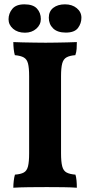

<svg xmlns="http://www.w3.org/2000/svg" viewBox="-20 -876 422 899"><path d="M116.4 -518.7Q116.4 -558.5 111.2 -578.5Q106 -598.6 91.5 -606.9Q77 -615.2 49.5 -617.7Q46 -629.4 44.2 -646.1Q42.4 -662.9 42.4 -679Q60.4 -678 86.9 -677.5Q113.5 -677 142.3 -676.5Q171.1 -676 193.7 -676Q216.8 -676 243 -676.5Q269.3 -677 294.5 -677.5Q319.8 -678 339.8 -679Q339.8 -662.3 338.8 -647.2Q337.8 -632 332.7 -617.7Q306.2 -615.7 291.5 -607.4Q276.7 -599.2 271.3 -578.8Q265.8 -558.5 265.8 -518.7V-158.3Q265.8 -118.5 271.3 -97.4Q276.7 -76.3 291.7 -68.3Q306.7 -60.3 333.2 -58.3Q336.7 -47.7 338.3 -30.9Q339.8 -14.1 339.8 3Q314 1 277 0.5Q239.9 0 198.9 0Q157.9 0 115.5 0.5Q73.1 1 42.4 3Q42.4 -13.1 44.5 -30.1Q46.5 -47.1 50 -58.3Q77 -60.3 91.5 -68.3Q106 -76.3 111.2 -97.4Q116.4 -118.5 116.4 -158.3ZM97 -722.9Q62.5 -722.9 41.2 -741.3Q20 -759.8 20 -785.7Q20 -812.9 37.6 -834.3Q55.1 -855.7 94.3 -855.7Q134.8 -855.7 153 -835.9Q171.2 -816.1 171.2 -787Q171.2 -760.3 150 -741.6Q128.7 -722.9 97 -722.9ZM288.2 -723.4Q248.9 -723.4 228.7 -743.1Q208.5 -762.8 208.5 -793.1Q208.5 -823.1 229.5 -839.4Q250.5 -855.7 284.3 -855.7Q317.7 -855.7 339.4 -837.8Q361.2 -819.8 361.2 -793.1Q361.2 -766.3 345 -744.8Q328.7 -723.4 288.2 -723.4Z"/></svg>

Font: Vollkorn
Style: Regular
Weight: 400
Designer: Friedrich Althausen
Foundry: Friedrich Althausen
Version: Version 5.001